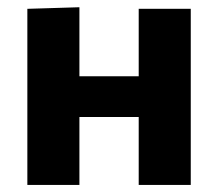

<svg xmlns="http://www.w3.org/2000/svg" viewBox="-20 -524 618 544"><path d="M57.5 0V-499L205 -503.5V-308H373V-499H520.5V0H373V-192.5H205V0Z"/></svg>

Font: Heraclito
Style: Bold
Weight: 700
Designer: Kostas Bartsokas (font) & Cristiano Sobral (main changes)
Foundry: Kostas Bartsokas (font) & Cristiano Sobral (main changes)
Version: Version 1.00;July 8, 2020;FontCreator 13.0.0.2655 64-bit